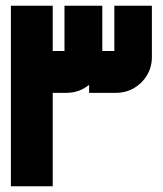

<svg xmlns="http://www.w3.org/2000/svg" viewBox="-20 -650 568 670"><path d="M18 0V-630H164V0ZM103 -326V-472H223Q218 -468 214 -463.5Q210 -459 205 -455V-630H337V-451Q337 -416 320 -387.5Q303 -359 274.5 -342.5Q246 -326 211 -326ZM291 -326V-472H396Q392 -468 387.5 -463.5Q383 -459 379 -455V-630H510V-451Q510 -416 493 -387.5Q476 -359 447.5 -342.5Q419 -326 384 -326Z"/></svg>

Font: Mada
Style: Bold
Weight: 700
Designer: Khaled Hosny
Version: Version 1.5